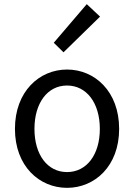

<svg xmlns="http://www.w3.org/2000/svg" viewBox="-20 -892 646 925"><path d="M303 13C436 13 554 -91 554 -271C554 -452 436 -557 303 -557C170 -557 52 -452 52 -271C52 -91 170 13 303 13ZM303 -63C209 -63 146 -146 146 -271C146 -396 209 -480 303 -480C397 -480 461 -396 461 -271C461 -146 397 -63 303 -63ZM286 -640 462 -812 398 -872 239 -686Z"/></svg>

Font: GenYoGothic2 TW R
Style: Regular
Weight: 400
Version: Version 2.100;PS 2.1;hotconv 16.6.51;makeotf.lib2.5.65220 DE